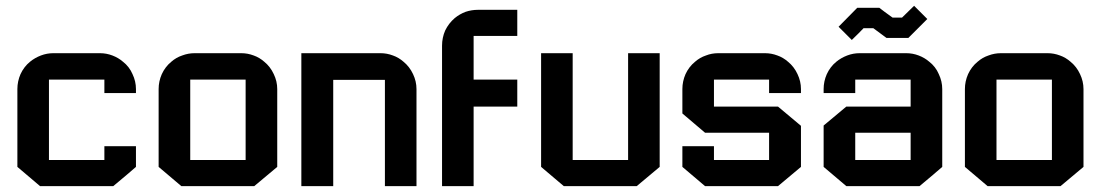

<svg xmlns="http://www.w3.org/2000/svg" viewBox="-20 -633 3743 653"><path d="M146.5 -362.3Q146.5 -271.5 146.5 -88.9Q209 -88.9 335 -88.9Q335 -104.5 335 -135.7Q371.1 -135.7 442.4 -135.7Q442.4 -112.3 442.4 -65.4Q417 -43 365.2 0Q282.2 0 116.2 0Q90.8 -21.5 39.1 -65.4Q39.1 -153.3 39.1 -330.1Q39.1 -356.4 49.8 -380.9Q61.5 -406.2 82 -422.9Q98.6 -436.5 119.1 -444.3Q139.6 -452.1 161.1 -452.1Q213.9 -452.1 320.3 -452.1Q341.8 -452.1 362.3 -444.3Q382.8 -436.5 398.4 -422.9Q419.9 -406.2 430.7 -380.9Q442.4 -356.4 442.4 -330.1Q442.4 -325.2 442.4 -316.4Q406.2 -316.4 335 -316.4Q335 -332 335 -362.3Q288.1 -362.3 241.2 -362.3Q193.4 -362.3 146.5 -362.3Z M878.9 -422.9Q899.4 -406.2 911.1 -380.9Q922.9 -356.4 922.9 -330.1Q922.9 -241.2 922.9 -65.4Q896.5 -43 844.7 0Q762.7 0 596.7 0Q571.3 -21.5 519.5 -65.4Q519.5 -153.3 519.5 -330.1Q519.5 -356.4 530.3 -380.9Q542 -406.2 562.5 -422.9Q579.1 -437.5 599.6 -444.3Q620.1 -452.1 641.6 -452.1Q694.3 -452.1 800.8 -452.1Q822.3 -452.1 842.8 -444.3Q862.3 -437.5 878.9 -422.9ZM815.4 -88.9Q815.4 -180.7 815.4 -362.3Q752 -362.3 627 -362.3Q627 -271.5 627 -88.9Q673.8 -88.9 720.7 -88.9Q767.6 -88.9 815.4 -88.9Z M1113.3 -361.3Q1113.3 -361.3 1113.3 -361.3Q1113.3 -241.2 1113.3 0Q1077.1 0 1004.9 0Q1004.9 -150.4 1004.9 -452.1Q1094.7 -452.1 1274.4 -452.1Q1295.9 -452.1 1316.4 -444.3Q1335.9 -437.5 1352.5 -422.9Q1373 -406.2 1384.8 -380.9Q1396.5 -356.4 1396.5 -330.1Q1396.5 -219.7 1396.5 0Q1360.4 0 1289.1 0Q1289.1 -120.1 1289.1 -361.3Q1245.1 -361.3 1201.2 -361.3Q1157.2 -361.3 1113.3 -361.3Z M1739.3 -509.8Q1739.3 -509.8 1739.3 -510.7Q1689.5 -510.7 1590.8 -510.7Q1590.8 -460.9 1590.8 -362.3Q1639.6 -362.3 1739.3 -362.3Q1739.3 -332 1739.3 -270.5Q1689.5 -270.5 1590.8 -270.5Q1590.8 -180.7 1590.8 0Q1554.7 0 1483.4 0Q1483.4 -159.2 1483.4 -477.5Q1483.4 -504.9 1494.1 -529.3Q1505.9 -553.7 1526.4 -571.3Q1543 -585 1563.5 -592.8Q1584 -599.6 1605.5 -599.6Q1649.4 -599.6 1739.3 -599.6Q1739.3 -577.1 1739.3 -554.7Q1739.3 -532.2 1739.3 -509.8Z M2223.6 -452.1Q2223.6 -323.2 2223.6 -65.4Q2197.3 -43 2145.5 0Q2063.5 0 1897.5 0Q1872.1 -21.5 1820.3 -65.4Q1820.3 -194.3 1820.3 -452.1Q1855.5 -452.1 1927.7 -452.1Q1927.7 -331.1 1927.7 -88.9Q1990.2 -88.9 2116.2 -88.9Q2116.2 -210 2116.2 -452.1Q2151.4 -452.1 2223.6 -452.1Z M2704.1 -316.4Q2668 -316.4 2595.7 -316.4Q2595.7 -331.1 2595.7 -362.3Q2533.2 -362.3 2408.2 -362.3Q2408.2 -332 2408.2 -270.5Q2480.5 -270.5 2626 -270.5Q2652.3 -249 2704.1 -205.1Q2704.1 -158.2 2704.1 -65.4Q2677.7 -43 2626 0Q2581.1 0 2492.2 0Q2454.1 0 2377.9 0Q2352.5 -21.5 2300.8 -65.4Q2300.8 -88.9 2300.8 -135.7Q2335.9 -135.7 2408.2 -135.7Q2408.2 -120.1 2408.2 -88.9Q2470.7 -88.9 2595.7 -88.9Q2595.7 -120.1 2595.7 -181.6Q2523.4 -181.6 2377.9 -181.6Q2352.5 -203.1 2300.8 -247.1Q2300.8 -274.4 2300.8 -330.1Q2300.8 -356.4 2311.5 -380.9Q2323.2 -406.2 2343.8 -422.9Q2360.4 -437.5 2380.9 -444.3Q2400.4 -452.1 2422.9 -452.1Q2475.6 -452.1 2582 -452.1Q2603.5 -452.1 2624 -444.3Q2643.6 -437.5 2660.2 -422.9Q2680.7 -406.2 2692.4 -380.9Q2704.1 -356.4 2704.1 -330.1Q2704.1 -326.2 2704.1 -323.2Q2704.1 -319.3 2704.1 -316.4Z M3140.6 -422.9Q3162.1 -406.2 3172.9 -380.9Q3184.6 -356.4 3184.6 -330.1Q3184.6 -241.2 3184.6 -65.4Q3159.2 -43 3107.4 0Q3024.4 0 2858.4 0Q2833 -21.5 2781.2 -65.4Q2781.2 -112.3 2781.2 -206.1Q2806.6 -227.5 2858.4 -270.5Q2931.6 -270.5 3077.1 -270.5Q3077.1 -300.8 3077.1 -362.3Q3013.7 -362.3 2888.7 -362.3Q2888.7 -346.7 2888.7 -316.4Q2852.5 -316.4 2781.2 -316.4Q2781.2 -320.3 2781.2 -330.1Q2781.2 -356.4 2792 -380.9Q2803.7 -406.2 2824.2 -422.9Q2840.8 -436.5 2861.3 -444.3Q2881.8 -452.1 2903.3 -452.1Q2956.1 -452.1 3062.5 -452.1Q3084 -452.1 3104.5 -444.3Q3125 -436.5 3140.6 -422.9ZM3077.1 -88.9Q3077.1 -120.1 3077.1 -181.6Q3014.6 -181.6 2888.7 -181.6Q2888.7 -151.4 2888.7 -88.9Q2890.6 -88.9 2893.6 -88.9Q2895.5 -88.9 2898.4 -88.9Q2942.4 -88.9 2987.3 -88.9Q3032.2 -88.9 3077.1 -88.9ZM2877 -497.1Q2862.3 -511.7 2832 -542Q2853.5 -563.5 2895.5 -606.4Q2920.9 -606.4 2970.7 -606.4Q2985.4 -594.7 3015.6 -573.2Q3026.4 -573.2 3047.9 -573.2Q3061.5 -586.9 3088.9 -613.3Q3103.5 -598.6 3133.8 -568.4Q3112.3 -546.9 3069.3 -503.9Q3044.9 -503.9 2995.1 -503.9Q2980.5 -514.6 2950.2 -537.1Q2939.5 -537.1 2917 -537.1Q2904.3 -523.4 2877 -497.1Z M3621.1 -422.9Q3641.6 -406.2 3653.3 -380.9Q3665 -356.4 3665 -330.1Q3665 -241.2 3665 -65.4Q3638.7 -43 3586.9 0Q3504.9 0 3338.9 0Q3313.5 -21.5 3261.7 -65.4Q3261.7 -153.3 3261.7 -330.1Q3261.7 -356.4 3272.5 -380.9Q3284.2 -406.2 3304.7 -422.9Q3321.3 -437.5 3341.8 -444.3Q3362.3 -452.1 3383.8 -452.1Q3436.5 -452.1 3543 -452.1Q3564.5 -452.1 3585 -444.3Q3604.5 -437.5 3621.1 -422.9ZM3557.6 -88.9Q3557.6 -180.7 3557.6 -362.3Q3494.1 -362.3 3369.1 -362.3Q3369.1 -271.5 3369.1 -88.9Q3416 -88.9 3462.9 -88.9Q3509.8 -88.9 3557.6 -88.9Z"/></svg>

Font: Bestnet font
Style: Regular
Weight: 400
Version: Version 1.0